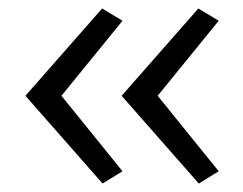

<svg xmlns="http://www.w3.org/2000/svg" viewBox="-20 -562 574 453"><path d="M221 -542 40 -336 222 -129 269 -158 125 -336 269 -513ZM267 -336 449 -129 496 -158 352 -336 496 -513 448 -542Z"/></svg>

Font: LT Wave Light
Style: Regular
Weight: 300
Designer: Daniel Lyons
Version: Version 2.5 (Glyphs App)